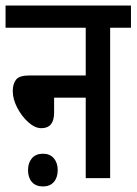

<svg xmlns="http://www.w3.org/2000/svg" viewBox="-20 -642 492 692"><path d="M0 -622H452V-542H377V0H289V-290H175V-236Q175 -180 129 -180Q106 -180 82 -201.5Q58 -223 42 -254Q26 -285 26 -314Q26 -340 38 -355Q50 -370 85 -370H289V-542H0ZM81 -29Q81 -55 95 -71.5Q109 -88 135 -88Q160 -88 174 -71.5Q188 -55 188 -29Q188 -2 174 14Q160 30 135 30Q109 30 95 14Q81 -2 81 -29Z"/></svg>

Font: Noto Sans ExtraCondensed Medium
Style: Regular
Weight: 500
Width: 2
Designer: Monotype Design Team
Foundry: Monotype Imaging Inc.
Version: Version 2.013; ttfautohint (v1.8.4.7-5d5b)